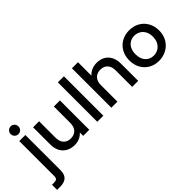

<svg xmlns="http://www.w3.org/2000/svg" viewBox="-56 -1528 2548 2548"><g transform="rotate(-45 1218.0 -254.0)"><path d="M133 -624Q102 -624 81 -645Q60 -666 60 -697Q60 -728 81 -749Q102 -770 133 -770Q163 -770 184 -749Q205 -728 205 -697Q205 -666 184 -645Q163 -624 133 -624ZM189 108Q189 189 148.5 225.5Q108 262 31 262H-28V166H11Q46 166 60.5 152.5Q75 139 75 108V-551H189Z M838 -551V0H724V-65Q697 -31 653.5 -11.5Q610 8 561 8Q496 8 444.5 -19Q393 -46 363.5 -99Q334 -152 334 -227V-551H447V-244Q447 -170 484 -130.5Q521 -91 585 -91Q649 -91 686.5 -130.5Q724 -170 724 -244V-551Z M1102 -740V0H988V-740Z M1537 -560Q1600 -560 1649.5 -533Q1699 -506 1727.5 -453Q1756 -400 1756 -325V0H1643V-308Q1643 -382 1606 -421.5Q1569 -461 1505 -461Q1441 -461 1403.5 -421.5Q1366 -382 1366 -308V0H1252V-740H1366V-487Q1395 -522 1439.5 -541Q1484 -560 1537 -560Z M2140 9Q2062 9 1999 -26.5Q1936 -62 1900 -126.5Q1864 -191 1864 -276Q1864 -360 1901 -425Q1938 -490 2002 -525Q2066 -560 2145 -560Q2224 -560 2288 -525Q2352 -490 2389 -425Q2426 -360 2426 -276Q2426 -192 2388 -127Q2350 -62 2284.5 -26.5Q2219 9 2140 9ZM2140 -90Q2184 -90 2222.5 -111Q2261 -132 2285 -174Q2309 -216 2309 -276Q2309 -336 2286 -377.5Q2263 -419 2225 -440Q2187 -461 2143 -461Q2099 -461 2061.5 -440Q2024 -419 2002 -377.5Q1980 -336 1980 -276Q1980 -187 2025.5 -138.5Q2071 -90 2140 -90Z"/></g></svg>

Font: A Bank Premium Med
Style: Regular
Weight: 500
Designer: Ninad Kale (Devanagari), Jonny Pinhorn (Latin), Htun Naung (Myanmar)
Foundry: Indian Type Foundry
Version: 4.004